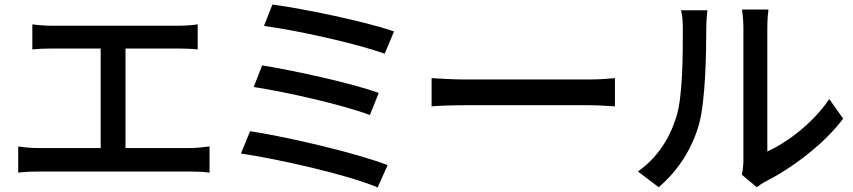

<svg xmlns="http://www.w3.org/2000/svg" viewBox="-20 -789 3746 843"><path d="M60 -31C92 -35 124 -36 153 -36H813C834 -36 873 -35 900 -31V-146C874 -143 845 -139 813 -139H531V-576H758C787 -576 820 -575 848 -572V-682C821 -678 789 -676 758 -676H211C188 -676 148 -678 122 -682V-572C148 -575 189 -576 211 -576H422V-139H153C124 -139 90 -141 60 -146Z M1038 -115C1199 -91 1505 -23 1638 34L1682 -64C1545 -117 1247 -187 1078 -213ZM1094 -407C1239 -385 1488 -328 1604 -284L1643 -381C1518 -426 1270 -479 1131 -502ZM1139 -675C1279 -657 1550 -597 1669 -553L1710 -651C1584 -695 1307 -752 1176 -769Z M1875 -322C1909 -325 1969 -327 2024 -327H2568C2612 -327 2658 -323 2680 -322V-446C2655 -444 2616 -440 2568 -440H2024C1970 -440 1908 -444 1875 -446Z M2781 -36 2872 33C2957 -39 3020 -137 3050 -247C3077 -347 3081 -550 3081 -664C3081 -699 3085 -736 3086 -744H2970C2976 -721 2978 -697 2978 -663C2978 -548 2978 -363 2949 -274C2920 -182 2867 -97 2781 -36ZM3237 -22 3303 33C3314 25 3324 17 3341 8C3456 -50 3597 -155 3682 -268L3621 -354C3549 -248 3436 -163 3349 -124V-667C3349 -708 3353 -741 3354 -747H3238C3238 -741 3244 -708 3244 -667V-85C3244 -62 3241 -39 3237 -22Z"/></svg>

Font: GenEiGothic-pro-SemiBold
Style: Regular
Weight: 500
Designer: Ryoko NISHIZUKA (kana & ideographs); Paul D. Hunt (Latin, Greek & Cyrillic); Wenlong ZHANG (bopomofo); Sandoll Communica
Foundry: Adobe Systems Incorporated; o_tamon
Version: Version 1.000.140830